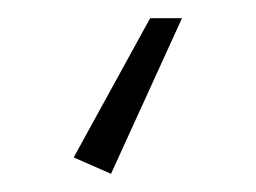

<svg xmlns="http://www.w3.org/2000/svg" viewBox="-20 -20 281 211"><path d="M145 0H180L102 171L61 153Z"/></svg>

Font: Roundo Light
Style: Regular
Weight: 300
Designer: Namrata Goyal (Gurmukhi), Shiva Nallaperumal (Latin)
Foundry: Indian Type Foundry
Version: Version 1.000;PS 1.0;hotconv 1.0.88;makeotf.lib2.5.647800